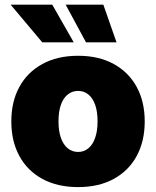

<svg xmlns="http://www.w3.org/2000/svg" viewBox="-20 -780 659 811"><path d="M310.1 10.3Q222.7 10.3 159.2 -24.2Q95.7 -58.6 61.8 -121.1Q27.8 -183.6 27.8 -267.1Q27.8 -350.6 61.8 -412.8Q95.7 -475.1 159.2 -509.8Q222.7 -544.4 310.1 -544.4Q397 -544.4 460.2 -509.8Q523.4 -475.1 557.4 -412.8Q591.3 -350.6 591.3 -267.1Q591.3 -183.6 557.4 -121.1Q523.4 -58.6 460.2 -24.2Q397 10.3 310.1 10.3ZM310.1 -138.2Q334.5 -138.2 353 -153.3Q371.6 -168.5 381.8 -197.5Q392.1 -226.6 392.1 -267.6Q392.1 -309.1 381.8 -337.6Q371.6 -366.2 353 -381.1Q334.5 -396 310.1 -396Q285.2 -396 266.4 -381.1Q247.6 -366.2 237.3 -337.6Q227.1 -309.1 227.1 -267.6Q227.1 -226.6 237.3 -197.5Q247.6 -168.5 266.4 -153.3Q285.2 -138.2 310.1 -138.2ZM343.3 -601.1 257.3 -760.3H416.5L472.2 -601.1ZM158.7 -601.1 24.9 -760.3H200.7L291.5 -601.1Z"/></svg>

Font: Inter 20pt Black
Style: Regular
Weight: 900
Version: Version 4.001;git-66647c0bb